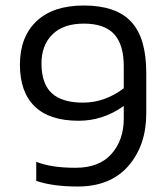

<svg xmlns="http://www.w3.org/2000/svg" viewBox="-20 -674 609 704"><path d="M516.3 -258V-406.9Q516.3 -535.3 460.8 -594.5Q405.3 -653.8 287.3 -653.8Q175.2 -653.8 114.3 -596.7Q53.5 -539.6 53 -437.8Q53 -336.2 107.3 -283.7Q161.6 -231.2 268.3 -231.2Q357.7 -231.2 433.8 -285.4V-239.2Q433.8 -160.7 388.9 -109.7Q343.9 -58.8 256.9 -58.8Q167.2 -58.8 112.9 -80.8V-10.8Q142.9 -0.6 180.9 4.7Q219 9.9 264.6 9.9Q385.1 9.9 450.7 -65.6Q516.3 -141.2 516.3 -258ZM132 -440.5Q132 -508.2 172.2 -547.8Q212.4 -587.4 287.4 -587.4Q363.1 -587.4 398.5 -548.9Q433.8 -510.5 433.8 -431.1V-350.4Q402 -325.7 363.9 -311.7Q325.9 -297.7 284 -297.7Q208.5 -297.7 170.6 -331.6Q132.7 -365.6 132 -440.5Z"/></svg>

Font: Arad-VF Thin Dots1
Style: Regular
Weight: 100
Designer: Mohammad Darvishi
Version: Version 1.000;August 30, 2024;FontCreator 15.0.0.2992 64-bit